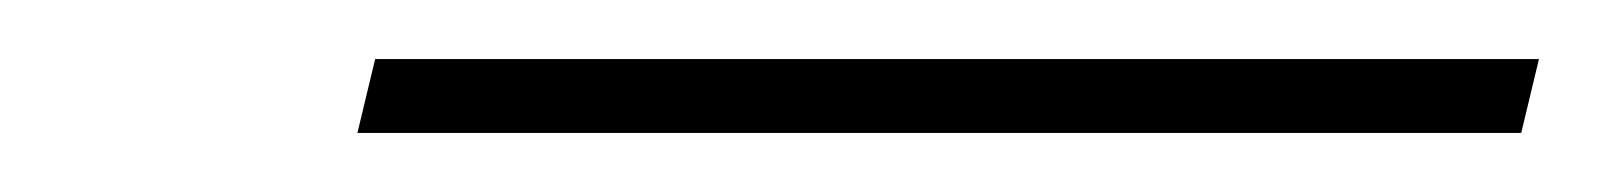

<svg xmlns="http://www.w3.org/2000/svg" viewBox="-20 -805 541 65"><path d="M101 -760 107 -785H501L495 -760Z"/></svg>

Font: Noto Sans Thin
Style: Italic
Weight: 100
Italic angle: -12°
Designer: Monotype Design Team
Foundry: Monotype Imaging Inc.
Version: Version 2.013; ttfautohint (v1.8.4.7-5d5b)